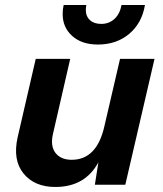

<svg xmlns="http://www.w3.org/2000/svg" viewBox="-20 -734 646 763"><path d="M369 -557Q305 -557 267 -591Q229 -625 229 -678Q229 -698 233 -714H323Q321 -702 321 -695Q321 -669 337.5 -654Q354 -639 382 -639Q413 -639 434.5 -658.5Q456 -678 463 -714H556Q544 -642 493.5 -599.5Q443 -557 369 -557ZM457 -500H594L478 0H357L371 -89Q318 9 200 9Q117 9 73.5 -44.5Q30 -98 50 -188L122 -500H259L191 -204Q179 -155 200 -127Q221 -99 265 -99Q365 -99 395 -233Z"/></svg>

Font: Elaine Sans SemiBold
Style: Italic
Weight: 600
Italic angle: -13°
Designer: Wei Huang
Foundry: Wei Huang
Version: Version 2.001;December 24, 2019;FontCreator 12.0.0.2547 64-b